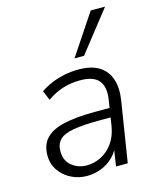

<svg xmlns="http://www.w3.org/2000/svg" viewBox="-114 -830 750 917"><g transform="rotate(-15 261.0 -371.5)"><path d="M202 8Q161 8 125 -10Q89 -28 66.5 -60.5Q44 -93 44 -136Q44 -187 73 -218.5Q102 -250 163 -264Q224 -278 319 -278H400L393 -233H333Q248 -233 199 -224.5Q150 -216 129.5 -195Q109 -174 109 -139Q109 -91 141 -66Q173 -41 213 -41Q252 -41 286 -58.5Q320 -76 344 -109.5Q368 -143 376 -191L395 -313Q406 -377 380 -409.5Q354 -442 288 -442Q242 -442 202 -429.5Q162 -417 123 -390L103 -437Q127 -454 158 -467Q189 -480 223.5 -487Q258 -494 293 -494Q356 -494 394.5 -470Q433 -446 447.5 -401.5Q462 -357 452 -296L405 0H347L364 -113H374Q361 -72 334 -45Q307 -18 272.5 -5Q238 8 202 8ZM289 -550 423 -751H494L336 -550Z"/></g></svg>

Font: Nunito Sans 12pt ExtraLight 12pt Light
Style: Italic
Weight: 300
Italic angle: -9°
Version: Version 3.101;gftools[0.9.27]